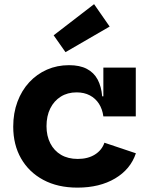

<svg xmlns="http://www.w3.org/2000/svg" viewBox="-20 -868 696 900"><path d="M343 11.5Q250.5 11.5 183 -24.8Q115.5 -61 78.8 -125.2Q42 -189.5 42 -274.5Q42 -338 61.8 -391Q81.5 -444 117.2 -482.5Q153 -521 200.5 -541.8Q248 -562.5 303.5 -562.5Q354 -562.5 387 -545.2Q420 -528 437.5 -495.5Q455 -463 459 -416.5H491.5L464.5 -322.5Q460 -356.5 443.8 -381.8Q427.5 -407 401 -421Q374.5 -435 339 -435Q296.5 -435 264.8 -415Q233 -395 215.5 -359.5Q198 -324 198 -276.5Q198 -231 215.8 -196.2Q233.5 -161.5 266.2 -142.2Q299 -123 344.5 -123Q392 -123 424.8 -143.5Q457.5 -164 469.5 -199L617 -149.5Q592 -74.5 519.5 -31.5Q447 11.5 343 11.5ZM464.5 -322.5V-551H616.5V-322.5ZM421 -848.5 494 -743.5 287 -623.5 231.5 -702.5Z"/></svg>

Font: Hepta Slab
Style: Bold
Weight: 700
Designer: Michael LaGattuta
Foundry: Michael LaGattuta
Version: Version 1.100